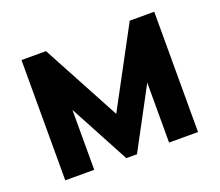

<svg xmlns="http://www.w3.org/2000/svg" viewBox="-96 -675 927 810"><g transform="rotate(-20 367.5 -270.0)"><path d="M199 0H69V-540H179L367 -190L555 -540H665V0H535V-269L391 0H343L199 -269Z"/></g></svg>

Font: Hauora ExtraBold
Style: Regular
Weight: 800
Designer: Wayne Shih
Foundry: WCYS
Version: Version 1.001